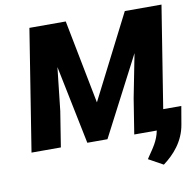

<svg xmlns="http://www.w3.org/2000/svg" viewBox="-95 -809 1132 1108"><g transform="rotate(-10 471.0 -255.0)"><path d="M36 0H208L241 -207L269 -460L363 0H481L721 -462L671 -207L638 0H770C758 61 728 98 698 143L691 154L776 201C837 156 900 88 916 -10L934 -115H828L923 -711H708L458 -220L362 -711H149Z"/></g></svg>

Font: Asimov Pro
Style: UltObl
Weight: 900
Designer: Google
Version: Version 2.000980; 2014